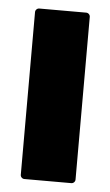

<svg xmlns="http://www.w3.org/2000/svg" viewBox="-44 -548 333 580"><g transform="rotate(5 123.0 -258.5)"><path d="M52 0Q47 0 43.5 -3.5Q40 -7 40 -12V-505Q40 -510 43.5 -513.5Q47 -517 52 -517H194Q199 -517 202.5 -513.5Q206 -510 206 -505V-12Q206 -7 202.5 -3.5Q199 0 194 0Z"/></g></svg>

Font: LinhAnh ExtBd
Style: Regular
Weight: 800
Designer: Jeremy Tribby
Foundry: Tribby Type
Version: Version 1.408